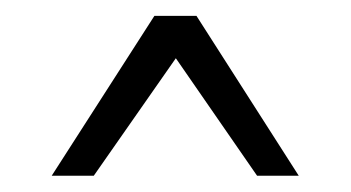

<svg xmlns="http://www.w3.org/2000/svg" viewBox="-20 -621 440 241"><path d="M97.7 -400.4H44.9L173.8 -601.1H226.6L355 -400.4H302.7L200.7 -547.9Z"/></svg>

Font: Agdasima
Style: Regular
Weight: 400
Width: 3
Designer: The DocRepair Project, Patric King
Foundry: Google
Version: Version 2.002